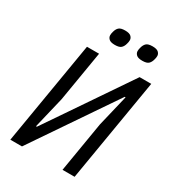

<svg xmlns="http://www.w3.org/2000/svg" viewBox="-210 -1011 1021 1128"><g transform="rotate(30 300.0 -446.5)"><path d="M156 -698H238L181 -357L130 -144H136L256 -320L513 -698H592L475 0H393L450 -341L501 -554H495L382 -388L118 0H39ZM292 -789Q263 -789 251.5 -800Q240 -811 240 -825Q240 -830 241 -837.5Q242 -845 244 -850Q249 -870 261 -881.5Q273 -893 303 -893Q332 -893 343.5 -882Q355 -871 355 -857Q355 -852 354 -844.5Q353 -837 351 -832Q346 -812 334 -800.5Q322 -789 292 -789ZM478 -789Q449 -789 437.5 -800Q426 -811 426 -825Q426 -830 427 -837.5Q428 -845 430 -850Q435 -870 447 -881.5Q459 -893 489 -893Q518 -893 529.5 -882Q541 -871 541 -857Q541 -852 540 -844.5Q539 -837 537 -832Q532 -812 520 -800.5Q508 -789 478 -789Z"/></g></svg>

Font: IBM Plex Mono
Style: Italic
Weight: 400
Italic angle: -9°
Monospace: yes
Designer: Mike Abbink, Paul van der Laan, Pieter van Rosmalen
Foundry: Bold Monday
Version: Version 2.3